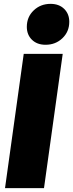

<svg xmlns="http://www.w3.org/2000/svg" viewBox="-20 -975 379 995"><path d="M305 -696 208 0H6L103 -696ZM119 -836Q119 -887 154.5 -921Q190 -955 242 -955Q286 -955 312.5 -929Q339 -903 339 -862Q339 -811 303.5 -777Q268 -743 216 -743Q172 -743 145.5 -769Q119 -795 119 -836Z"/></svg>

Font: Fira Sans Black
Style: Italic
Weight: 900
Italic angle: -8°
Designer: Carrois Corporate & Edenspiekermann AG
Foundry: Carrois Corporate GbR & Edenspiekermann AG
Version: Version 4.203